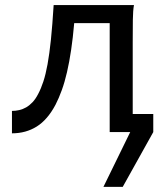

<svg xmlns="http://www.w3.org/2000/svg" viewBox="-20 -518 645 753"><path d="M410.2 -427.2H271Q266.1 -370.1 259 -322.5Q252 -274.9 242.9 -235.6Q233.9 -196.3 222.4 -164.6Q210.9 -132.8 197.8 -107.4Q166.5 -48.3 124 -21.7Q81.5 4.9 26.9 4.9V-83Q41 -83 55.2 -86.2Q69.3 -89.4 82.5 -96.9Q95.7 -104.5 107.7 -117.2Q119.6 -129.9 129.4 -148.9Q141.1 -170.9 150.1 -198.5Q159.2 -226.1 166.5 -266.1Q173.8 -306.2 179.7 -362.3Q185.5 -418.5 190.4 -498H505.4Q501.5 -477.5 501 -439.7Q500.5 -401.9 500.5 -351.6V-70.8H581.1V0L461.4 214.8H385.7L490.7 0H410.2Z"/></svg>

Font: Andika Compact
Style: Regular
Weight: 400
Designer: Victor Gaultney, Annie Olsen, Julie Remington, Don Collingsworth, Eric Hays, Becca Hirsbrunner
Foundry: SIL International
Version: Version 5.000 ; LnSpcTght